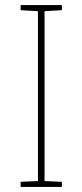

<svg xmlns="http://www.w3.org/2000/svg" viewBox="-20 -734 323 754"><path d="M223 0V-20L155 -23V-690L223 -694V-714H61V-694L129 -690V-23L61 -20V0Z"/></svg>

Font: Noto Sans Arabic UI Th
Style: Regular
Weight: 100
Designer: Monotype Design Team, Nadine Chahine and Nizar Qandah
Foundry: Monotype Imaging Inc.
Version: Version 2.010